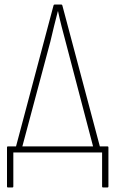

<svg xmlns="http://www.w3.org/2000/svg" viewBox="-20 -675 512 850"><path d="M15 155Q11 155 11 151V-23Q11 -27 15 -27H51L217 -651Q218 -655 222 -655H251Q255 -655 256 -651L422 -27H456Q460 -27 460 -23V151Q460 155 456 155H436Q432 155 432 151V0H39V151Q39 155 35 155ZM203 -491 79 -27H392L270 -492Q261 -525 252.5 -558.5Q244 -592 237 -625H236Q227 -592 219 -558Q211 -524 203 -491Z"/></svg>

Font: Sofia Sans Cond ExtraLight
Style: Regular
Weight: 200
Width: 3
Designer: Botio Nikoltchev, Ani Petrova
Foundry: lettersoup
Version: Version 4.100; ttfautohint (v1.8.3)